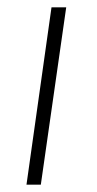

<svg xmlns="http://www.w3.org/2000/svg" viewBox="-20 -502 265 522"><path d="M160 -482 91 0H52L120 -482Z"/></svg>

Font: Exo 2 ExtraLight
Style: Italic
Weight: 250
Italic angle: -8°
Designer: Natanael Gama
Foundry: Natanael Gama
Version: Version 2.010